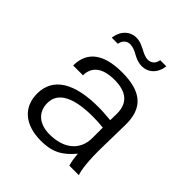

<svg xmlns="http://www.w3.org/2000/svg" viewBox="-194 -815 953 953"><g transform="rotate(45 283.0 -338.0)"><path d="M417 -176C416 -91 353 -40 254 -40C181 -40 136 -79 136 -143C136 -219 212 -255 344 -255C368 -255 389 -254 417 -251ZM67 -140C67 -46 132 13 247 13C323 13 371 -11 421 -72C423 -49 425 -29 433 0H500C490 -26 482 -87 484 -182L487 -337C490 -460 426 -513 291 -513C161 -513 95 -462 95 -365H164C164 -426 208 -460 290 -460C376 -460 418 -423 418 -349L417 -303C394 -305 359 -308 334 -308C159 -309 67 -250 67 -140ZM382 -689C378 -662 360 -647 337 -647C319 -647 299 -656 279 -668V-667C256 -680 237 -685 220 -685C176 -685 140 -653 133 -598H176C180 -625 198 -640 221 -640C239 -640 259 -632 279 -620C303 -607 322 -603 339 -603C382 -603 418 -634 425 -689Z"/></g></svg>

Font: Perun Light
Style: Regular
Weight: 300
Foundry: Copyright (c) Stefan Peev, Context Ltd, 2016
Version: Version 1.089